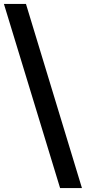

<svg xmlns="http://www.w3.org/2000/svg" viewBox="-27 -728 440 984"><path d="M-7 -708H106L393 236H281Z"/></svg>

Font: Martel Sans SemiBold
Style: Regular
Weight: 600
Designer: Dan Reynolds and Mathieu Réguer
Foundry: Dan Reynolds and Mathieu Réguer
Version: Version 1.002; ttfautohint (v1.1) -l 5 -r 5 -G 72 -x 0 -D la